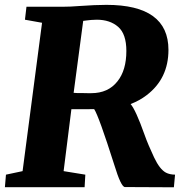

<svg xmlns="http://www.w3.org/2000/svg" viewBox="-31 -775 759 795"><path d="M409.7 -754.9Q666.5 -754.9 666.5 -568.4Q666.5 -449.7 576.2 -380.9Q546.9 -358.4 509.8 -344.2Q531.2 -319.3 566.9 -218.8Q575.2 -195.3 585.4 -171.4L606.9 -123.5Q630.4 -73.7 656.2 -60.1Q671.4 -52.2 693.8 -51.8L689 0.5L486.3 -0.5Q470.2 -0.5 442.4 -91.8Q377.9 -294.9 358.9 -323.2Q341.3 -322.8 324.2 -322.8H264.6L232.4 -66.4L322.3 -51.8L319.3 0H-10.7L-6.3 -51.8L62.5 -66.4L143.1 -680.7L72.3 -693.4L78.6 -747.1H230.5Q259.8 -747.1 295.9 -750Q364.3 -754.9 409.7 -754.9ZM273.9 -390.6Q280.3 -390.1 290.5 -389.6H311.5Q322.8 -389.2 332 -389.2H346.7Q417 -389.2 455.6 -438.5Q492.2 -484.4 492.2 -564Q492.2 -634.3 458.3 -663.8Q424.3 -693.4 369.6 -693.4Q357.4 -693.4 346.7 -692.4L328.1 -690.4Q320.3 -689.9 313.5 -688.5Z"/></svg>

Font: Merriweather
Style: Heavy Italic
Weight: 900
Italic angle: -7°
Designer: Eben Sorkin
Foundry: Eben Sorkin
Version: Version 1.001